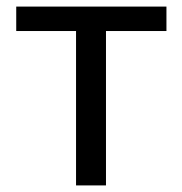

<svg xmlns="http://www.w3.org/2000/svg" viewBox="-20 -563 553 583"><path d="M210.9 0V-468.8H29.3V-543H485.4V-468.8H301.8V0Z"/></svg>

Font: Nasu
Style: Regular
Weight: 400
Designer: Ryoko NISHIZUKA (kana &amp; ideographs); Paul D. Hunt (Latin, Greek &amp; Cyrillic); Wenlong ZHANG (bopomofo); Sandoll C
Version: Version 2014.1215